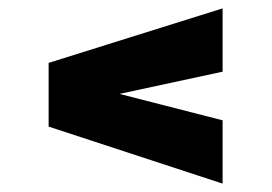

<svg xmlns="http://www.w3.org/2000/svg" viewBox="-20 -577 649 458"><path d="M511 -139 96 -275V-427L511 -557V-406L265 -353L511 -290Z"/></svg>

Font: Exo Thin ExtraBold
Style: Regular
Weight: 800
Version: Version 2.000